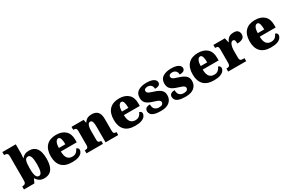

<svg xmlns="http://www.w3.org/2000/svg" viewBox="136 -2064 5043 3379"><g transform="rotate(-30 2657.5 -375.0)"><path d="M428 10Q370 10 332.5 -14.5Q295 -39 273 -78H265L228 0H16V-61H22Q39 -61 55.5 -66Q72 -71 83 -86Q94 -101 94 -130V-633Q94 -661 84.5 -675Q75 -689 58 -694Q41 -699 20 -699H16V-760H289V-599Q289 -581 288 -560Q287 -539 285 -519.5Q283 -500 280 -484H287Q307 -511 343 -530Q379 -549 435 -549Q531 -549 582 -482.5Q633 -416 633 -271Q633 -174 609.5 -111.5Q586 -49 540.5 -19.5Q495 10 428 10ZM367 -73Q405 -73 421.5 -124.5Q438 -176 438 -272Q438 -370 421 -419Q404 -468 366 -468Q320 -468 304.5 -419.5Q289 -371 289 -271Q289 -208 295.5 -163.5Q302 -119 319 -96Q336 -73 367 -73Z M995 10Q853 10 784.5 -62.5Q716 -135 716 -266Q716 -407 786 -479Q856 -551 983 -551Q1101 -551 1168.5 -489.5Q1236 -428 1236 -309V-254H912Q914 -160 947.5 -117Q981 -74 1045 -74Q1096 -74 1126.5 -100Q1157 -126 1173 -166Q1192 -161 1204.5 -148Q1217 -135 1217 -115Q1217 -85 1195 -56Q1173 -27 1124.5 -8.5Q1076 10 995 10ZM1045 -325Q1045 -399 1031.5 -438.5Q1018 -478 988 -478Q956 -478 935 -439Q914 -400 914 -325Z M1287 0V-61H1291Q1314 -61 1329 -65.5Q1344 -70 1352 -84.5Q1360 -99 1360 -128V-412Q1360 -439 1353 -452.5Q1346 -466 1332 -470.5Q1318 -475 1296 -475H1292V-536H1538L1551 -472H1556Q1569 -493 1587 -511Q1605 -529 1634 -540Q1663 -551 1707 -551Q1787 -551 1828 -506Q1869 -461 1869 -360V-131Q1869 -101 1874.5 -86Q1880 -71 1893 -66Q1906 -61 1928 -61H1932V0H1675V-317Q1675 -381 1664 -416Q1653 -451 1621 -451Q1596 -451 1581.5 -430Q1567 -409 1561 -375Q1555 -341 1555 -301V-125Q1555 -98 1561.5 -84.5Q1568 -71 1582 -66Q1596 -61 1618 -61H1622V0Z M2276 10Q2134 10 2065.5 -62.5Q1997 -135 1997 -266Q1997 -407 2067 -479Q2137 -551 2264 -551Q2382 -551 2449.5 -489.5Q2517 -428 2517 -309V-254H2193Q2195 -160 2228.5 -117Q2262 -74 2326 -74Q2377 -74 2407.5 -100Q2438 -126 2454 -166Q2473 -161 2485.5 -148Q2498 -135 2498 -115Q2498 -85 2476 -56Q2454 -27 2405.5 -8.5Q2357 10 2276 10ZM2326 -325Q2326 -399 2312.5 -438.5Q2299 -478 2269 -478Q2237 -478 2216 -439Q2195 -400 2195 -325Z M2797 10Q2713 10 2665.5 -6Q2618 -22 2598.5 -49.5Q2579 -77 2579 -109Q2579 -138 2593 -155.5Q2607 -173 2631 -180.5Q2655 -188 2684 -188Q2684 -119 2716.5 -90Q2749 -61 2800 -61Q2848 -61 2867.5 -78Q2887 -95 2887 -117Q2887 -136 2874 -149.5Q2861 -163 2834.5 -174.5Q2808 -186 2767 -197Q2706 -215 2665.5 -237.5Q2625 -260 2605 -293.5Q2585 -327 2585 -378Q2585 -467 2649.5 -508.5Q2714 -550 2820 -550Q2889 -550 2930.5 -535.5Q2972 -521 2990.5 -499Q3009 -477 3009 -453Q3009 -417 2983 -399Q2957 -381 2900 -381Q2900 -430 2872 -455.5Q2844 -481 2803 -481Q2772 -481 2752 -469Q2732 -457 2732 -432Q2732 -414 2742.5 -400.5Q2753 -387 2779 -375.5Q2805 -364 2851 -350Q2905 -334 2946 -313Q2987 -292 3009.5 -259.5Q3032 -227 3032 -174Q3032 -92 2973 -41Q2914 10 2797 10Z M3299 10Q3215 10 3167.5 -6Q3120 -22 3100.5 -49.5Q3081 -77 3081 -109Q3081 -138 3095 -155.5Q3109 -173 3133 -180.5Q3157 -188 3186 -188Q3186 -119 3218.5 -90Q3251 -61 3302 -61Q3350 -61 3369.5 -78Q3389 -95 3389 -117Q3389 -136 3376 -149.5Q3363 -163 3336.5 -174.5Q3310 -186 3269 -197Q3208 -215 3167.5 -237.5Q3127 -260 3107 -293.5Q3087 -327 3087 -378Q3087 -467 3151.5 -508.5Q3216 -550 3322 -550Q3391 -550 3432.5 -535.5Q3474 -521 3492.5 -499Q3511 -477 3511 -453Q3511 -417 3485 -399Q3459 -381 3402 -381Q3402 -430 3374 -455.5Q3346 -481 3305 -481Q3274 -481 3254 -469Q3234 -457 3234 -432Q3234 -414 3244.5 -400.5Q3255 -387 3281 -375.5Q3307 -364 3353 -350Q3407 -334 3448 -313Q3489 -292 3511.5 -259.5Q3534 -227 3534 -174Q3534 -92 3475 -41Q3416 10 3299 10Z M3878 10Q3736 10 3667.5 -62.5Q3599 -135 3599 -266Q3599 -407 3669 -479Q3739 -551 3866 -551Q3984 -551 4051.5 -489.5Q4119 -428 4119 -309V-254H3795Q3797 -160 3830.5 -117Q3864 -74 3928 -74Q3979 -74 4009.5 -100Q4040 -126 4056 -166Q4075 -161 4087.5 -148Q4100 -135 4100 -115Q4100 -85 4078 -56Q4056 -27 4007.5 -8.5Q3959 10 3878 10ZM3928 -325Q3928 -399 3914.5 -438.5Q3901 -478 3871 -478Q3839 -478 3818 -439Q3797 -400 3797 -325Z M4166 0V-61H4171Q4194 -61 4209.5 -66Q4225 -71 4233.5 -86.5Q4242 -102 4242 -133V-407Q4242 -437 4235.5 -451.5Q4229 -466 4215 -470.5Q4201 -475 4179 -475H4175V-536H4408L4429 -443H4434Q4451 -482 4473 -505.5Q4495 -529 4524 -539Q4553 -549 4592 -549Q4651 -549 4676.5 -520.5Q4702 -492 4702 -450Q4702 -394 4661 -370Q4620 -346 4553 -346Q4553 -374 4550 -393Q4547 -412 4538 -422.5Q4529 -433 4510 -433Q4492 -433 4478.5 -420Q4465 -407 4456 -384.5Q4447 -362 4442 -334.5Q4437 -307 4437 -278V-128Q4437 -99 4444.5 -84.5Q4452 -70 4466 -65.5Q4480 -61 4498 -61H4533V0Z M5037 10Q4895 10 4826.5 -62.5Q4758 -135 4758 -266Q4758 -407 4828 -479Q4898 -551 5025 -551Q5143 -551 5210.5 -489.5Q5278 -428 5278 -309V-254H4954Q4956 -160 4989.5 -117Q5023 -74 5087 -74Q5138 -74 5168.5 -100Q5199 -126 5215 -166Q5234 -161 5246.5 -148Q5259 -135 5259 -115Q5259 -85 5237 -56Q5215 -27 5166.5 -8.5Q5118 10 5037 10ZM5087 -325Q5087 -399 5073.5 -438.5Q5060 -478 5030 -478Q4998 -478 4977 -439Q4956 -400 4956 -325Z"/></g></svg>

Font: Noto Serif Bengali Black
Style: Regular
Weight: 900
Version: Version 2.003